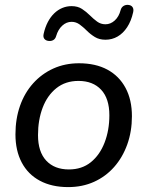

<svg xmlns="http://www.w3.org/2000/svg" viewBox="-20 -754 600 783"><path d="M258 9Q191 9 142.5 -17Q94 -43 68.5 -91.5Q43 -140 43 -206Q43 -269 61.5 -322Q80 -375 115 -414Q150 -453 197.5 -474.5Q245 -496 302 -496Q370 -496 418 -470Q466 -444 492 -395.5Q518 -347 518 -280Q518 -218 499 -165Q480 -112 445.5 -73Q411 -34 363.5 -12.5Q316 9 258 9ZM261 -63Q314 -63 350.5 -92.5Q387 -122 406.5 -172.5Q426 -223 426 -284Q426 -352 392.5 -388Q359 -424 300 -424Q247 -424 210 -394.5Q173 -365 154 -315Q135 -265 135 -203Q135 -135 168.5 -99Q202 -63 261 -63ZM179 -587Q167 -588 161 -595.5Q155 -603 158 -616Q164 -643 175 -664Q186 -685 201 -699.5Q216 -714 234 -721.5Q252 -729 272 -729Q297 -729 314.5 -717.5Q332 -706 346.5 -691.5Q361 -677 376 -666Q391 -655 410 -655Q431 -655 448 -670.5Q465 -686 472 -713Q475 -724 483.5 -729.5Q492 -735 503 -734Q515 -733 520.5 -725Q526 -717 523 -704Q515 -668 498.5 -643Q482 -618 459.5 -605Q437 -592 410 -592Q385 -592 367 -603Q349 -614 334.5 -628.5Q320 -643 305 -654Q290 -665 272 -665Q251 -665 234 -649.5Q217 -634 209 -607Q206 -596 198 -591Q190 -586 179 -587Z"/></svg>

Font: Nunito ExtraLight Medium
Style: Italic
Weight: 500
Italic angle: -9°
Version: Version 3.602